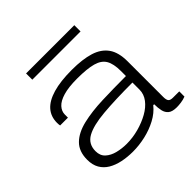

<svg xmlns="http://www.w3.org/2000/svg" viewBox="-180 -866 1044 1044"><g transform="rotate(-45 342.5 -344.0)"><path d="M271 12Q228 12 190 4Q152 -4 123.5 -21Q95 -38 79 -65.5Q63 -93 63 -133Q63 -197 99.5 -233Q136 -269 201.5 -284.5Q267 -300 352.5 -303Q438 -306 534 -306V-345Q534 -400 516.5 -430Q499 -460 456 -472Q413 -484 336 -484Q271 -484 230 -472Q189 -460 170 -439Q151 -418 151 -393V-369H91Q90 -374 89.5 -379Q89 -384 89 -391Q89 -439 117.5 -471.5Q146 -504 204 -521Q262 -538 349 -538Q432 -538 486.5 -521Q541 -504 569 -464.5Q597 -425 597 -356V-82Q597 -60 604 -51Q611 -42 632 -42H680V-2Q662 5 643 7.5Q624 10 610 10Q576 10 560 -3Q544 -16 539 -38.5Q534 -61 534 -89H527Q500 -55 457.5 -32.5Q415 -10 366.5 1Q318 12 271 12ZM276 -42Q323 -42 369 -54.5Q415 -67 452.5 -88Q490 -109 512 -138Q534 -167 534 -202V-256Q401 -256 310 -248Q219 -240 173.5 -214.5Q128 -189 128 -134Q128 -99 150 -79Q172 -59 206 -50.5Q240 -42 276 -42ZM160 -652V-700H531V-652Z"/></g></svg>

Font: Archivo Expanded ExtraLight
Style: Regular
Weight: 250
Width: 7
Designer: Hector Gatti
Foundry: Omnibus-Type
Version: Version 2.001